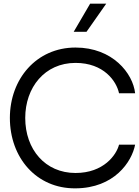

<svg xmlns="http://www.w3.org/2000/svg" viewBox="-20 -1020 759 1050"><path d="M473 -1000 383 -846H453L561 -1000ZM393 10C605 9 701 -135 719 -229H631C617 -173 547 -74 393 -74C227 -74 118 -203 118 -375C118 -541 224 -676 393 -676C548 -676 617 -576 631 -510H719C707 -619 596 -760 393 -760C179 -760 34 -588 34 -375C34 -158 179 12 393 10Z"/></svg>

Font: Oakes
Style: Regular
Weight: 400
Designer: Samuel Oakes
Foundry: Samuel Oakes
Version: Version 1.003;PS 001.003;hotconv 1.0.88;makeotf.lib2.5.64775